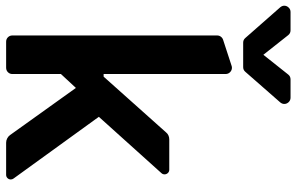

<svg xmlns="http://www.w3.org/2000/svg" viewBox="-228 -796 991 642"><g transform="rotate(90 268.0 -475.5)"><path d="M66.1 -20.6V-705.6Q66.1 -712.4 70.1 -717.9Q74.2 -723.4 80.6 -725.5L167.6 -753.9Q170.8 -755 174 -755Q182.5 -755 188.7 -748.9Q195 -742.9 195 -733.7V-326H203.8L390.6 -535.2Q394.5 -540.1 400.6 -542.8Q406.6 -545.5 413.4 -545.5H514.9Q521.7 -545.5 526.1 -540.7Q530.5 -535.9 530.5 -529.8Q530.5 -523.8 526.6 -519.5L338.1 -310L544.4 -24.9Q547.6 -20.6 547.6 -15.6Q547.6 -9.2 543.1 -4.6Q538.7 0 532 0H424.7Q416.9 0 410.2 -3.6Q403.4 -7.1 399.1 -13.1L241.5 -233.3L195 -183.2V-20.6Q195 -12.1 188.9 -6Q182.9 0 174 0H87Q78.1 0 72.1 -6Q66.1 -12.1 66.1 -20.6ZM48.7 -951H-12.4Q-21.3 -951 -27.3 -944.6Q-33.4 -938.2 -33.4 -930Q-33.4 -922.9 -28.1 -916.5L74.6 -799.7Q80.6 -792.6 90.2 -792.6H171.9Q181.5 -792.6 187.5 -799.7L289.8 -916.5Q295.1 -922.9 295.1 -930Q295.1 -938.2 289.1 -944.6Q283 -951 274.1 -951H213.1Q202.8 -951 196.7 -943.2L130.7 -860.1L65 -943.2Q58.9 -951 48.7 -951Z"/></g></svg>

Font: DeltaSans SemiBold
Style: Regular
Weight: 600
Designer: Rasmus Andersson
Foundry: rsms
Version: Version 3.012